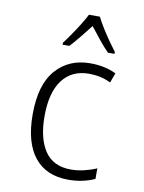

<svg xmlns="http://www.w3.org/2000/svg" viewBox="-87 -826 673 896"><g transform="rotate(10 250.0 -377.5)"><path d="M299 10Q194 10 138.5 -59.5Q83 -129 83 -262Q83 -403 144.5 -473Q206 -543 307 -543Q377 -543 430 -517L413 -471Q388 -483 362.5 -488.5Q337 -494 310 -494Q228 -494 183.5 -434.5Q139 -375 139 -263Q139 -158 179 -98.5Q219 -39 303 -39Q334 -39 365.5 -46.5Q397 -54 424 -66V-16Q399 -4 367 3Q335 10 299 10ZM164 -615Q180 -636 198.5 -663Q217 -690 233.5 -716.5Q250 -743 261 -765H313Q324 -742 341.5 -714Q359 -686 377.5 -659.5Q396 -633 410 -615V-606H379Q356 -629 332.5 -658.5Q309 -688 287 -716Q266 -689 241.5 -658.5Q217 -628 196 -606H164Z"/></g></svg>

Font: Noto Sans Mono ExtraCondensed Light
Style: Regular
Weight: 300
Width: 2
Designer: Monotype Design Team
Foundry: Monotype Imaging Inc.
Version: Version 2.014; ttfautohint (v1.8.4.7-5d5b)